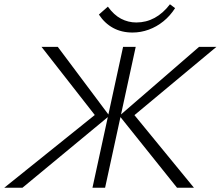

<svg xmlns="http://www.w3.org/2000/svg" viewBox="-41 -877 1031 897"><path d="M-21 0 427 -360 418 -319 153 -658H229L470 -336L64 0ZM391 0 534 -658H593L450 0ZM786 0 517 -336 889 -658H970L563 -319L570 -360L865 0ZM578 -725Q527 -725 487.5 -746.5Q448 -768 421 -809L463 -846Q491 -807 524.5 -789.5Q558 -772 596 -772Q642 -772 681.5 -793.5Q721 -815 753 -857L777 -839Q754 -803 722.5 -777.5Q691 -752 654 -738.5Q617 -725 578 -725Z"/></svg>

Font: Ysabeau Infant Light
Style: Italic
Weight: 300
Italic angle: -12°
Designer: Christian Thalmann (Catharsis Fonts)
Version: Version 2.001;gftools[0.9.30]; featfreeze: ss01,ss02,lnum